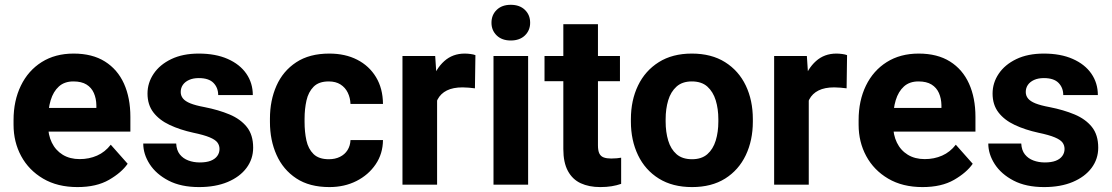

<svg xmlns="http://www.w3.org/2000/svg" viewBox="-20 -758 4564 788"><path d="M297.9 9.8Q215.8 9.8 157 -24.9Q98.1 -59.6 66.9 -117.4Q35.6 -175.3 35.6 -246.1V-265.1Q35.6 -344.7 65.7 -406.5Q95.7 -468.3 151.1 -503.2Q206.5 -538.1 282.2 -538.1Q358.9 -538.1 410.6 -505.6Q462.4 -473.1 488.8 -414.8Q515.1 -356.4 515.1 -278.3V-217.8H96.7V-314.9H375.5V-326.2Q375 -354 365.2 -376.2Q355.5 -398.4 335 -411.1Q314.5 -423.8 281.2 -423.8Q244.6 -423.8 221.7 -403.1Q198.7 -382.3 188 -346.7Q177.2 -311 177.2 -265.1V-246.1Q177.2 -204.6 192.6 -172.9Q208 -141.1 237.3 -123Q266.6 -105 307.1 -105Q345.7 -105 378.4 -119.4Q411.1 -133.8 434.6 -164.1L503.9 -85.9Q479 -49.8 427.5 -20Q376 9.8 297.9 9.8Z M796.9 9.8Q722.7 9.8 671.6 -16.8Q620.6 -43.5 594.2 -84.5Q567.9 -125.5 567.9 -168.9H703.1Q704.6 -141.1 718 -124.3Q731.4 -107.4 752.9 -99.4Q774.4 -91.3 799.8 -91.3Q826.7 -91.3 844.5 -98.1Q862.3 -105 871.6 -117.7Q880.9 -130.4 880.9 -146.5Q880.9 -161.6 872.3 -173.1Q863.8 -184.6 840.6 -194.3Q817.4 -204.1 772.9 -213.4Q719.2 -225.1 676.5 -245.1Q633.8 -265.1 609.6 -296.6Q585.4 -328.1 585.4 -374Q585.4 -418 610.6 -455.3Q635.7 -492.7 682.9 -515.4Q730 -538.1 795.9 -538.1Q864.7 -538.1 914.6 -516.1Q964.4 -494.1 991 -455.6Q1017.6 -417 1017.6 -367.7H875.5Q875.5 -397.9 856.2 -417.7Q836.9 -437.5 795.9 -437.5Q772.5 -437.5 755.9 -429.9Q739.3 -422.4 730.5 -409.7Q721.7 -397 721.7 -380.4Q721.7 -365.2 731 -353.8Q740.2 -342.3 761.5 -333.7Q782.7 -325.2 819.3 -318.4Q877 -307.1 921.9 -288.3Q966.8 -269.5 992.9 -237.1Q1019 -204.6 1019 -151.9Q1019 -105.5 991.7 -68.8Q964.4 -32.2 914.6 -11.2Q864.7 9.8 796.9 9.8Z M1332 9.8Q1250 9.8 1196 -25.9Q1142.1 -61.5 1115 -122.1Q1087.9 -182.6 1087.9 -257.3V-271Q1087.9 -345.7 1114.7 -406.2Q1141.6 -466.8 1195.8 -502.4Q1250 -538.1 1331.5 -538.1Q1397 -538.1 1446 -512.9Q1495.1 -487.8 1523.2 -441.4Q1551.3 -395 1551.8 -331.5H1418.5Q1417.5 -356.9 1407.2 -377.9Q1397 -398.9 1377.4 -411.4Q1357.9 -423.8 1329.1 -423.8Q1288.6 -423.8 1267.1 -402.1Q1245.6 -380.4 1237.8 -345.5Q1230 -310.5 1230 -271V-257.3Q1230 -216.8 1237.5 -181.9Q1245.1 -147 1266.8 -125.7Q1288.6 -104.5 1329.6 -104.5Q1355.5 -104.5 1375.2 -114.3Q1395 -124 1406.2 -141.8Q1417.5 -159.7 1418.5 -183.1H1551.8Q1551.3 -127 1521.7 -83.5Q1492.2 -40 1442.9 -15.1Q1393.6 9.8 1332 9.8Z M1773.9 0H1631.8V-528.3H1766.1L1773.9 -410.6ZM1929.2 -395.5Q1918.5 -397 1904.1 -398.2Q1889.6 -399.4 1878.4 -399.4Q1839.4 -399.4 1814 -386.7Q1788.6 -374 1776.1 -350.1Q1763.7 -326.2 1762.7 -291L1733.9 -300.8Q1733.9 -369.6 1751.5 -423.1Q1769 -476.6 1803.5 -507.3Q1837.9 -538.1 1887.2 -538.1Q1898.4 -538.1 1911.1 -536.4Q1923.8 -534.7 1931.2 -531.7Z M2076.2 -738.3Q2112.8 -738.3 2134.3 -717.5Q2155.8 -696.8 2155.8 -664.6Q2155.8 -633.3 2134.3 -612.5Q2112.8 -591.8 2076.2 -591.8Q2040 -591.8 2018.6 -612.5Q1997.1 -633.3 1997.1 -664.6Q1997.1 -696.8 2018.6 -717.5Q2040 -738.3 2076.2 -738.3ZM2147.5 0H2005.4V-528.3H2147.5Z M2524.4 -424.8H2214.8V-528.3H2524.4ZM2434.1 -658.7V-161.6Q2434.1 -139.6 2439.9 -127.9Q2445.8 -116.2 2458 -111.8Q2470.2 -107.4 2488.3 -107.4Q2501 -107.4 2511.5 -108.4Q2522 -109.4 2529.3 -110.8V-3.4Q2511.2 2.9 2490.5 6.3Q2469.7 9.8 2443.8 9.8Q2397.5 9.8 2363.5 -5.9Q2329.6 -21.5 2310.8 -56.2Q2292 -90.8 2292 -146.5V-658.7Z M2569.3 -269Q2569.3 -346.2 2598.6 -407Q2627.9 -467.8 2683.8 -502.9Q2739.7 -538.1 2819.3 -538.1Q2899.9 -538.1 2955.8 -502.9Q3011.7 -467.8 3040.8 -407Q3069.8 -346.2 3069.8 -269V-258.8Q3069.8 -182.1 3040.8 -121.1Q3011.7 -60.1 2956.1 -25.1Q2900.4 9.8 2820.3 9.8Q2740.2 9.8 2684.1 -25.1Q2627.9 -60.1 2598.6 -121.1Q2569.3 -182.1 2569.3 -258.8ZM2711.9 -258.8Q2711.9 -216.3 2722.4 -181.2Q2732.9 -146 2756.6 -125.2Q2780.3 -104.5 2820.3 -104.5Q2859.4 -104.5 2883.1 -125.2Q2906.7 -146 2917.5 -181.2Q2928.2 -216.3 2928.2 -258.8V-269Q2928.2 -311 2917.5 -346.2Q2906.7 -381.3 2883.1 -402.6Q2859.4 -423.8 2819.3 -423.8Q2780.3 -423.8 2756.6 -402.6Q2732.9 -381.3 2722.4 -346.2Q2711.9 -311 2711.9 -269Z M3299.3 0H3157.2V-528.3H3291.5L3299.3 -410.6ZM3454.6 -395.5Q3443.8 -397 3429.4 -398.2Q3415 -399.4 3403.8 -399.4Q3364.7 -399.4 3339.4 -386.7Q3314 -374 3301.5 -350.1Q3289.1 -326.2 3288.1 -291L3259.3 -300.8Q3259.3 -369.6 3276.9 -423.1Q3294.4 -476.6 3328.9 -507.3Q3363.3 -538.1 3412.6 -538.1Q3423.8 -538.1 3436.5 -536.4Q3449.2 -534.7 3456.5 -531.7Z M3766.1 9.8Q3684.1 9.8 3625.2 -24.9Q3566.4 -59.6 3535.2 -117.4Q3503.9 -175.3 3503.9 -246.1V-265.1Q3503.9 -344.7 3533.9 -406.5Q3564 -468.3 3619.4 -503.2Q3674.8 -538.1 3750.5 -538.1Q3827.1 -538.1 3878.9 -505.6Q3930.7 -473.1 3957 -414.8Q3983.4 -356.4 3983.4 -278.3V-217.8H3564.9V-314.9H3843.8V-326.2Q3843.3 -354 3833.5 -376.2Q3823.7 -398.4 3803.2 -411.1Q3782.7 -423.8 3749.5 -423.8Q3712.9 -423.8 3689.9 -403.1Q3667 -382.3 3656.2 -346.7Q3645.5 -311 3645.5 -265.1V-246.1Q3645.5 -204.6 3660.9 -172.9Q3676.3 -141.1 3705.6 -123Q3734.9 -105 3775.4 -105Q3814 -105 3846.7 -119.4Q3879.4 -133.8 3902.8 -164.1L3972.2 -85.9Q3947.3 -49.8 3895.8 -20Q3844.2 9.8 3766.1 9.8Z M4265.1 9.8Q4190.9 9.8 4139.9 -16.8Q4088.9 -43.5 4062.5 -84.5Q4036.1 -125.5 4036.1 -168.9H4171.4Q4172.9 -141.1 4186.3 -124.3Q4199.7 -107.4 4221.2 -99.4Q4242.7 -91.3 4268.1 -91.3Q4294.9 -91.3 4312.7 -98.1Q4330.6 -105 4339.8 -117.7Q4349.1 -130.4 4349.1 -146.5Q4349.1 -161.6 4340.6 -173.1Q4332 -184.6 4308.8 -194.3Q4285.6 -204.1 4241.2 -213.4Q4187.5 -225.1 4144.8 -245.1Q4102.1 -265.1 4077.9 -296.6Q4053.7 -328.1 4053.7 -374Q4053.7 -418 4078.9 -455.3Q4104 -492.7 4151.1 -515.4Q4198.2 -538.1 4264.2 -538.1Q4333 -538.1 4382.8 -516.1Q4432.6 -494.1 4459.2 -455.6Q4485.8 -417 4485.8 -367.7H4343.8Q4343.8 -397.9 4324.5 -417.7Q4305.2 -437.5 4264.2 -437.5Q4240.7 -437.5 4224.1 -429.9Q4207.5 -422.4 4198.7 -409.7Q4189.9 -397 4189.9 -380.4Q4189.9 -365.2 4199.2 -353.8Q4208.5 -342.3 4229.7 -333.7Q4251 -325.2 4287.6 -318.4Q4345.2 -307.1 4390.1 -288.3Q4435.1 -269.5 4461.2 -237.1Q4487.3 -204.6 4487.3 -151.9Q4487.3 -105.5 4460 -68.8Q4432.6 -32.2 4382.8 -11.2Q4333 9.8 4265.1 9.8Z"/></svg>

Font: Heebo
Style: Bold
Weight: 700
Designer: Oded Ezer
Foundry: Ezer Type House
Version: Version 3.100